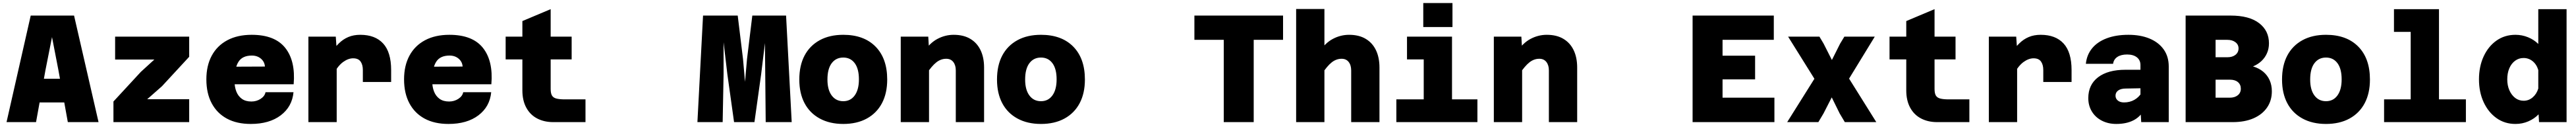

<svg xmlns="http://www.w3.org/2000/svg" viewBox="-20 -800 16940 832"><path d="M120 -129V-284H547V-129ZM182 -698H467L628 0H426L364 -341L322 -557L279 -341L217 0H23Z M726 0V-135L906 -329L995 -410H844H737V-560H1224V-428L1045 -235L948 -150H1104H1224V0Z M1629 12Q1537 12 1472 -23Q1407 -58 1372 -123.5Q1337 -189 1337 -280Q1337 -370 1372.5 -435.5Q1408 -501 1475 -536.5Q1542 -572 1635 -572Q1787 -572 1855.5 -486.5Q1924 -401 1911 -248H1482L1483 -363L1722 -364Q1720 -395 1696 -415.5Q1672 -436 1636 -436Q1574 -436 1548 -395Q1522 -354 1522 -271Q1522 -231 1534 -200.5Q1546 -170 1570.5 -152.5Q1595 -135 1633 -135Q1667 -135 1694 -152.5Q1721 -170 1726 -196H1910Q1901 -101 1826 -44.5Q1751 12 1629 12Z M2366 -263V-341Q2366 -376 2351 -397Q2336 -418 2302 -418Q2270 -418 2236.5 -394Q2203 -370 2170 -312L2153 -449Q2180 -488 2208 -515.5Q2236 -543 2270.5 -557.5Q2305 -572 2349 -572Q2447 -572 2499.5 -515Q2552 -458 2552 -341V-263ZM2008 0V-560H2188L2194 -473V0Z M2929 12Q2837 12 2772 -23Q2707 -58 2672 -123.5Q2637 -189 2637 -280Q2637 -370 2672.5 -435.5Q2708 -501 2775 -536.5Q2842 -572 2935 -572Q3087 -572 3155.5 -486.5Q3224 -401 3211 -248H2782L2783 -363L3022 -364Q3020 -395 2996 -415.5Q2972 -436 2936 -436Q2874 -436 2848 -395Q2822 -354 2822 -271Q2822 -231 2834 -200.5Q2846 -170 2870.5 -152.5Q2895 -135 2933 -135Q2967 -135 2994 -152.5Q3021 -170 3026 -196H3210Q3201 -101 3126 -44.5Q3051 12 2929 12Z M3618 0Q3558 0 3512 -24Q3466 -48 3440.5 -95Q3415 -142 3415 -208V-662L3601 -740V-217Q3601 -188 3610 -173.5Q3619 -159 3640 -154Q3661 -149 3694 -149H3830V0ZM3305 -411V-560H3739V-411Z M4566 0 4603 -698H4831L4866 -412L4879 -264L4892 -412L4927 -698H5149L5186 0H5015L5012 -313L5010 -518L4985 -313L4941 0H4807L4763 -313L4738 -523V-313L4732 0Z M5525 12Q5436 12 5370.5 -23.5Q5305 -59 5270.5 -124Q5236 -189 5236 -279Q5236 -371 5270.5 -436Q5305 -501 5370 -536.5Q5435 -572 5525 -572Q5661 -572 5737.5 -494.5Q5814 -417 5814 -279Q5814 -189 5779.5 -124Q5745 -59 5680 -23.5Q5615 12 5525 12ZM5525 -137Q5573 -137 5600.5 -175Q5628 -213 5628 -280Q5628 -349 5600.5 -386Q5573 -423 5525 -423Q5477 -423 5449 -386Q5421 -349 5421 -279Q5421 -212 5449 -174.5Q5477 -137 5525 -137Z M6265 0V-339Q6265 -373 6248.5 -394Q6232 -415 6202 -415Q6167 -415 6137 -391.5Q6107 -368 6070 -313L6052 -456Q6093 -518 6144 -545Q6195 -572 6251 -572Q6316 -572 6360.5 -545.5Q6405 -519 6428 -471Q6451 -423 6451 -358V0ZM5903 0V-560H6084L6089 -474V0Z M6825 12Q6736 12 6670.5 -23.5Q6605 -59 6570.5 -124Q6536 -189 6536 -279Q6536 -371 6570.5 -436Q6605 -501 6670 -536.5Q6735 -572 6825 -572Q6961 -572 7037.5 -494.5Q7114 -417 7114 -279Q7114 -189 7079.5 -124Q7045 -59 6980 -23.5Q6915 12 6825 12ZM6825 -137Q6873 -137 6900.5 -175Q6928 -213 6928 -280Q6928 -349 6900.5 -386Q6873 -423 6825 -423Q6777 -423 6749 -386Q6721 -349 6721 -279Q6721 -212 6749 -174.5Q6777 -137 6825 -137Z M8027 0V-539H7834V-698H8417V-539H8224V0Z M8865 0V-338Q8865 -373 8848.5 -394Q8832 -415 8802 -415Q8767 -415 8737 -391.5Q8707 -368 8670 -312L8652 -456Q8693 -518 8744 -545Q8795 -572 8851 -572Q8916 -572 8960.5 -545.5Q9005 -519 9028 -471Q9051 -423 9051 -357V0ZM8503 0V-741H8689V0Z M9342 0V-560H9528V0ZM9162 0V-149H9695V0ZM9232 -411V-560H9435V-411ZM9339 -623V-780H9531V-623Z M10165 0V-339Q10165 -373 10148.5 -394Q10132 -415 10102 -415Q10067 -415 10037 -391.5Q10007 -368 9970 -313L9952 -456Q9993 -518 10044 -545Q10095 -572 10151 -572Q10216 -572 10260.5 -545.5Q10305 -519 10328 -471Q10351 -423 10351 -358V0ZM9803 0V-560H9984L9989 -474V0Z M11110 0V-698H11644V-539H11307V-435H11521V-280H11307V-160H11648V0Z M12139 -285 12318 0H12111L12077 -57L12025 -162L11971 -57L11937 0H11732L11911 -284L11738 -560H11944L11971 -515L12026 -407L12080 -514L12108 -560H12308Z M12718 0Q12658 0 12612 -24Q12566 -48 12540.5 -95Q12515 -142 12515 -208V-662L12701 -740V-217Q12701 -188 12710 -173.5Q12719 -159 12740 -154Q12761 -149 12794 -149H12930V0ZM12405 -411V-560H12839V-411Z M13416 -263V-341Q13416 -376 13401 -397Q13386 -418 13352 -418Q13320 -418 13286.5 -394Q13253 -370 13220 -312L13203 -449Q13230 -488 13258 -515.5Q13286 -543 13320.5 -557.5Q13355 -572 13399 -572Q13497 -572 13549.5 -515Q13602 -458 13602 -341V-263ZM13058 0V-560H13238L13244 -473V0Z M14060 0 14055 -87V-374Q14055 -406 14031.5 -424.5Q14008 -443 13967 -443Q13927 -443 13903 -427Q13879 -411 13875 -382H13696Q13702 -441 13737 -483.5Q13772 -526 13833 -549Q13894 -572 13976 -572Q14055 -572 14114.5 -547.5Q14174 -523 14207.5 -476.5Q14241 -430 14241 -364V0ZM13896 12Q13843 12 13801 -9.5Q13759 -31 13735.5 -69.5Q13712 -108 13712 -157Q13712 -245 13776.5 -294Q13841 -343 13957 -343H14071L14070 -222L13959 -220Q13927 -220 13909 -207.5Q13891 -195 13891 -173Q13891 -154 13906 -141.5Q13921 -129 13947 -129Q13985 -129 14015 -146Q14045 -163 14063 -193L14081 -84Q14055 -35 14008.5 -11.5Q13962 12 13896 12Z M14795 -365Q14835 -353 14862.5 -330Q14890 -307 14904.5 -274.5Q14919 -242 14919 -202Q14919 -141 14887.5 -95.5Q14856 -50 14798.5 -25Q14741 0 14661 0H14352V-698H14648Q14770 -698 14835 -648.5Q14900 -599 14900 -516Q14900 -481 14887 -451.5Q14874 -422 14850.5 -400Q14827 -378 14795 -365ZM14627 -539H14549V-425H14627Q14660 -425 14680 -441Q14700 -457 14700 -483Q14700 -508 14679.5 -523.5Q14659 -539 14627 -539ZM14549 -160H14642Q14675 -160 14695 -176Q14715 -192 14715 -219Q14715 -246 14696 -262Q14677 -278 14644 -278H14549Z M15275 12Q15186 12 15120.5 -23.5Q15055 -59 15020.5 -124Q14986 -189 14986 -279Q14986 -371 15020.5 -436Q15055 -501 15120 -536.5Q15185 -572 15275 -572Q15411 -572 15487.5 -494.5Q15564 -417 15564 -279Q15564 -189 15529.5 -124Q15495 -59 15430 -23.5Q15365 12 15275 12ZM15275 -137Q15323 -137 15350.5 -175Q15378 -213 15378 -280Q15378 -349 15350.5 -386Q15323 -423 15275 -423Q15227 -423 15199 -386Q15171 -349 15171 -279Q15171 -212 15199 -174.5Q15227 -137 15275 -137Z M15832 0V-740H16018V0ZM15657 0V-149H16195V0ZM15722 -591V-740H15925V-591Z M16521 -572Q16564 -572 16603.5 -556Q16643 -540 16671 -512V-740H16857V0H16676L16673 -51Q16645 -22 16605.5 -5Q16566 12 16521 12Q16450 12 16396 -26.5Q16342 -65 16311.5 -131Q16281 -197 16281 -280Q16281 -364 16311.5 -430Q16342 -496 16396 -534Q16450 -572 16521 -572ZM16575 -140Q16608 -140 16634 -162Q16660 -184 16671 -220V-341Q16660 -378 16634 -399Q16608 -420 16574 -420Q16543 -420 16518.5 -402Q16494 -384 16480.5 -352.5Q16467 -321 16467 -280Q16467 -240 16481 -208.5Q16495 -177 16519 -158.5Q16543 -140 16575 -140Z"/></svg>

Font: Azeret Mono Thin ExtraBold
Style: Regular
Weight: 800
Version: Version 1.002